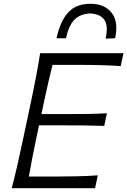

<svg xmlns="http://www.w3.org/2000/svg" viewBox="-20 -994 672 1014"><path d="M42 0Q57.5 -60 70.2 -115.2Q83 -170.5 97 -237L147 -472Q161.5 -540.5 172 -596.8Q182.5 -653 192 -713H632L617.5 -645Q566.5 -648.5 508.5 -650Q450.5 -651.5 371.5 -651.5H257.5Q246 -606.5 235.8 -561.8Q225.5 -517 214.5 -466L199 -391.5H325Q395 -391.5 445.8 -392.2Q496.5 -393 544.5 -396L530.5 -329Q480.5 -331 430 -331.5Q379.5 -332 311 -332H186L168 -246.5Q157.5 -195.5 148.8 -151Q140 -106.5 132.5 -61.5H254.5Q321 -61.5 380.8 -62.8Q440.5 -64 496.5 -68L482 0ZM538 -790Q553 -861.5 529.8 -891.2Q506.5 -921 456 -923Q405 -921 374.2 -891Q343.5 -861 328.5 -792H278.5Q297.5 -881 339.5 -927.5Q381.5 -974 457 -974Q531.5 -974 569.2 -927Q607 -880 588 -792Z"/></svg>

Font: Commissioner Flair Light
Style: Italic
Weight: 300
Italic angle: -12°
Designer: Kostas Bartsokas
Foundry: Kostas Bartsokas
Version: Version 1.000; ttfautohint (v1.8.3)